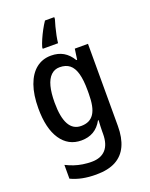

<svg xmlns="http://www.w3.org/2000/svg" viewBox="-181 -858 927 1190"><g transform="rotate(-20 283.0 -263.0)"><path d="M330 -754Q324 -735 317 -708.5Q310 -682 304.5 -654.5Q299 -627 297 -606H196V-616Q202 -637 213.5 -663.5Q225 -690 239.5 -717Q254 -744 269 -766H330ZM229 -549Q275 -549 309 -529.5Q343 -510 368 -469H373L383 -539H470V3Q470 80 445.5 133Q421 186 371 213Q321 240 242 240Q193 240 152.5 232Q112 224 76 207V116Q102 129 128.5 138Q155 147 184 151.5Q213 156 243 156Q303 156 335 121Q367 86 367 17V0Q367 -15 368 -36Q369 -57 370 -72H366Q343 -30 308.5 -10Q274 10 228 10Q142 10 93 -62.5Q44 -135 44 -268Q44 -357 66.5 -420Q89 -483 130.5 -516Q172 -549 229 -549ZM254 -463Q221 -463 197.5 -440.5Q174 -418 162.5 -374.5Q151 -331 151 -267Q151 -171 177.5 -123Q204 -75 257 -75Q286 -75 307 -85Q328 -95 342 -116Q356 -137 362.5 -170Q369 -203 369 -248V-270Q369 -338 357 -380.5Q345 -423 320 -443Q295 -463 254 -463Z"/></g></svg>

Font: Noto Sans Display SemiCondensed Medium
Style: Regular
Weight: 500
Width: 4
Designer: Monotype Design Team
Foundry: Monotype Imaging Inc.
Version: Version 2.003